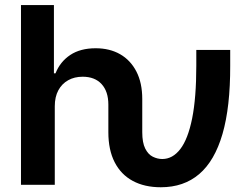

<svg xmlns="http://www.w3.org/2000/svg" viewBox="-20 -748 1017 777"><path d="M630.9 9.8Q564.9 9.8 517.3 -15.9Q469.7 -41.5 444.1 -91.3Q418.5 -141.1 418.5 -212.9V-324.7Q418.5 -377.9 391.1 -407.7Q363.8 -437.5 314.5 -437.5Q281.2 -437.5 255.9 -423.3Q230.5 -409.2 216.1 -382.6Q201.7 -356 201.7 -317.9V0H64.9V-727.5H198.2V-451.2H204.6Q223.6 -498.5 264.4 -525.6Q305.2 -552.7 367.2 -552.7Q423.8 -552.7 466.1 -528.6Q508.3 -504.4 532 -458.5Q555.7 -412.6 555.7 -347.2V-212.9Q555.7 -170.9 567.6 -147Q579.6 -123 598.4 -113.8Q617.2 -104.5 636.7 -104.5Q678.7 -104.5 709.7 -144.8Q740.7 -185.1 757.6 -268.8Q774.4 -352.5 774.4 -482.4V-545.9H911.6V-482.4Q912.1 -314.9 880.4 -205.8Q848.6 -96.7 786.1 -43.5Q723.6 9.8 630.9 9.8Z"/></svg>

Font: Inter Cardless
Style: Bold
Weight: 700
Designer: Rasmus Andersson
Foundry: rsms
Version: Version 4.001;git-9221beed3